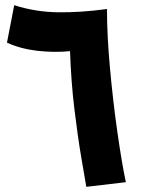

<svg xmlns="http://www.w3.org/2000/svg" viewBox="-20 -714 554 743"><path d="M467 -9Q451 -85 434 -204.5Q417 -324 405.5 -451Q394 -578 394 -677L395 -679H394H393Q290 -665 202.5 -666.5Q115 -668 35 -694L7 -549Q59 -525 124 -517.5Q189 -510 251 -516Q255 -398 268 -291Q281 -184 294.5 -105Q308 -26 314 9Z"/></svg>

Font: Noto Sans Arabic Condensed Extra
Style: Regular
Weight: 800
Width: 3
Designer: Nadine Chahine - Monotype Design Team
Foundry: Monotype Imaging Inc.
Version: Version 1.902